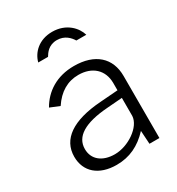

<svg xmlns="http://www.w3.org/2000/svg" viewBox="-180 -862 909 986"><g transform="rotate(-30 274.5 -369.0)"><path d="M422 -647C409 -693 361 -748 277 -748C197 -748 150 -698 137 -647H195C206 -665 227 -699 277 -699C323 -699 349 -670 363 -647ZM224 10C301 10 363 -20 418 -79L423 0H482V-368C482 -475 411 -540 286 -540C183 -540 110 -491 69 -419L125 -396C166 -458 219 -489 283 -489C365 -489 418 -440 418 -363V-320L312 -312C144 -300 55 -239 55 -135C55 -46 119 10 224 10ZM243 -42C170 -42 122 -80 122 -142C122 -216 191 -258 328 -268L418 -275V-168C415 -105 323 -42 243 -42Z"/></g></svg>

Font: 18Franklin Light
Style: Regular
Weight: 300
Designer: Pablo Impallari, Rodrigo Fuenzalida (Modified by Dan O. Williams)
Version: Version 0.025;PS 000.025;hotconv 1.0.88;makeotf.lib2.5.64775